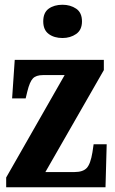

<svg xmlns="http://www.w3.org/2000/svg" viewBox="-20 -788 483 808"><path d="M6 0V-41L252 -472H161Q132 -472 118.5 -458Q105 -444 95 -403L88 -374H31L42 -536H417V-493L171 -64H294Q329 -64 345 -81Q361 -98 369 -147L374 -181H429L424 0ZM243 -628Q208 -628 185 -645Q162 -662 162 -698Q162 -735 185 -751.5Q208 -768 243 -768Q276 -768 300.5 -751.5Q325 -735 325 -698Q325 -662 300.5 -645Q276 -628 243 -628Z"/></svg>

Font: Noto Serif Ethiopic ExtraCondensed ExtraBold
Style: Regular
Weight: 800
Width: 2
Designer: Monotype Design Team
Foundry: Monotype Imaging Inc.
Version: Version 2.102; ttfautohint (v1.8.4.7-5d5b)